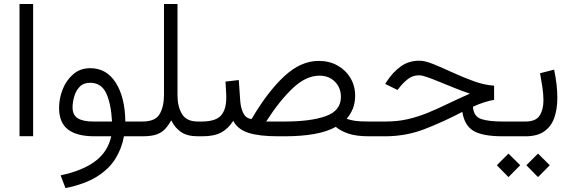

<svg xmlns="http://www.w3.org/2000/svg" viewBox="-20 -685 2873 965"><path d="M146.5 -665V-0.5H78.1V-665Z M433.6 -342.3Q515.6 -342.3 562 -269Q608.4 -195.8 609.9 -74.2H675.8V0H603Q592.3 60.5 560.3 112.3Q528.3 164.1 467.5 202.4Q406.7 240.7 309.1 260.3L284.7 196.3Q394 173.3 458 125.7Q522 78.1 539.1 0H454.6Q366.2 0 321.5 -34.4Q276.9 -68.8 276.9 -142.6Q276.9 -189.9 294.9 -235.8Q313 -281.7 348.1 -312Q383.3 -342.3 433.6 -342.3ZM449.7 -74.2H543Q538.1 -164.1 513.7 -216.6Q489.3 -269 432.6 -269Q399.4 -269 380.1 -248.5Q360.8 -228 352.8 -199.2Q344.7 -170.4 344.7 -145.5Q344.7 -106.9 370.8 -90.6Q397 -74.2 449.7 -74.2Z M804.2 -206.1V-665H872.1V-205.1Q872.1 -149.4 894.8 -111.8Q917.5 -74.2 974.6 -74.2H993.7V0H975.1Q920.4 0 889.2 -22Q857.9 -43.9 840.8 -80.1Q825.7 -53.2 808.6 -35.4Q791.5 -17.6 765.4 -8.8Q739.3 0 696.3 0H656.2V-74.2H695.8Q759.8 -74.2 781.7 -110.6Q803.7 -147 804.2 -206.1Z M1412.1 0H1377.9Q1281.7 0 1228 -17.6Q1174.3 -35.2 1152.3 -77.6Q1126.5 -37.6 1091.3 -18.8Q1056.2 0 996.6 0H974.1L974.6 -74.2H997.1Q1065.4 -75.2 1091.3 -105.2Q1117.2 -135.3 1117.2 -193.8Q1117.2 -215.8 1115.7 -234.4Q1114.3 -252.9 1113.3 -274.9L1180.2 -282.7L1187.5 -176.3Q1190.4 -139.6 1203.9 -114.5Q1217.3 -89.4 1244.6 -86.9Q1325.2 -224.1 1408.4 -301.5Q1491.7 -378.9 1581.5 -378.9Q1635.3 -378.9 1676.5 -355.7Q1717.8 -332.5 1741.5 -292.7Q1765.1 -252.9 1765.1 -203.1Q1764.6 -167.5 1753.7 -139.6Q1742.7 -111.8 1722.2 -87.9Q1741.7 -81.1 1764.9 -77.6Q1788.1 -74.2 1835 -74.2H1853.5V0H1835.4Q1773.4 0 1734.1 -12.5Q1694.8 -24.9 1667.5 -47.4Q1625.5 -23.4 1560.3 -11.7Q1495.1 0 1412.1 0ZM1585.4 -304.7Q1517.6 -304.7 1450.2 -240.5Q1382.8 -176.3 1317.9 -74.2H1410.2Q1541.5 -74.2 1617.4 -101.3Q1693.4 -128.4 1693.4 -197.8Q1693.4 -244.1 1663.3 -274.4Q1633.3 -304.7 1585.4 -304.7Z M2463.4 -254.4V-183.1Q2441.9 -179.7 2414.6 -171.1Q2387.2 -162.6 2356.9 -148.4Q2360.8 -99.6 2398.2 -86.9Q2435.5 -74.2 2507.8 -74.2H2535.2V0H2506.3Q2406.2 0 2360.4 -26.9Q2314.5 -53.7 2303.7 -122.6Q2206.5 -71.8 2113.3 -35.9Q2020 0 1915.5 0H1834V-74.2H1917Q1977.1 -74.2 2027.8 -85.7Q2078.6 -97.2 2127.2 -116.9Q2175.8 -136.7 2227.8 -161.9Q2279.8 -187 2341.8 -214.4Q2303.7 -227.1 2264.2 -242.9Q2224.6 -258.8 2189.2 -273.4Q2153.8 -288.1 2127 -297.4Q2100.1 -306.6 2087.4 -306.6Q2055.2 -306.6 2031.7 -288.8Q2008.3 -271 1988.8 -246.6L1978 -232.9L1916 -263.2L1922.4 -273.4Q1954.1 -322.3 1994.1 -351.1Q2034.2 -379.9 2087.9 -379.9Q2116.7 -379.9 2160.6 -361.8Q2204.6 -343.8 2256.6 -319.8Q2308.6 -295.9 2362.1 -276.6Q2415.5 -257.3 2463.4 -254.4Z M2514.6 -74.2H2620.6Q2672.9 -74.2 2692.1 -104Q2711.4 -133.8 2711.4 -181.6Q2711.4 -211.4 2706.1 -246.8Q2700.7 -282.2 2694.3 -316.9L2765.1 -335Q2781.2 -258.8 2781.2 -193.8Q2781.2 -136.7 2765.9 -93Q2750.5 -49.3 2715.3 -24.7Q2680.2 0 2621.6 0H2514.6ZM2684.1 86.9 2743.2 145.5 2684.1 205.1 2625.5 145.5ZM2535.6 86.9 2594.7 145.5 2535.6 205.1 2477.1 145.5Z"/></svg>

Font: Vazirmatn UI Light
Style: Regular
Weight: 300
Designer: Saber Rastikerdar
Foundry: Saber Rastikerdar
Version: Version 33.003